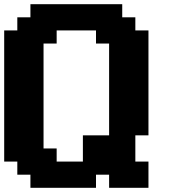

<svg xmlns="http://www.w3.org/2000/svg" viewBox="-20 -895 852 915"><path d="M500 0H687.5V-125H625V-250H687.5V-750H625V-812.5H562.5V-875H125V-812.5H62.5V-750H0V-125H62.5V-62.5H125V0H437.5V-62.5H500ZM375 -125H250V-187.5H187.5V-687.5H250V-750H437.5V-687.5H500V-250H375Z"/></svg>

Font: Faithful 32x
Style: Semibold
Weight: 400
Foundry: Faithful Resource Pack
Version: Version 1.0; January 27, 2023